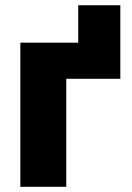

<svg xmlns="http://www.w3.org/2000/svg" viewBox="-20 -717 507 737"><path d="M441.9 -696.8V-414.6H234.4V0H58.1V-553.2H280.3V-696.8Z"/></svg>

Font: Open Sans SemiCondensed ExtraBold
Style: Regular
Weight: 800
Width: 4
Designer: Monotype Design Team
Foundry: Monotype Imaging Inc.
Version: Version 3.000